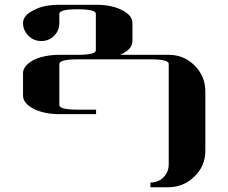

<svg xmlns="http://www.w3.org/2000/svg" viewBox="-20 -481 962 809"><path d="M77.1 -77.1V-172.9Q77.1 -203.6 121.1 -228Q167.5 -250 230 -250H307.1Q383.8 -250 383.8 -269V-422.9Q383.8 -441.9 307.1 -441.9Q230 -441.9 230 -422.9V-384.8Q230 -352.1 208 -330.1Q186 -308.1 153.8 -308.1Q122.1 -308.1 100.1 -330.1Q77.1 -353 77.1 -383.8Q77.1 -416.5 122.1 -438Q163.1 -460.9 230 -460.9H383.8Q449.7 -460.9 493.2 -439Q538.1 -416 538.1 -384.8V-308.1Q538.1 -272.5 485.8 -250H690.9Q754.9 -250 799.8 -205.1Q845.2 -159.7 845.2 -96.2V153.8Q845.2 218.3 799.8 262.2Q755.4 306.6 690.9 308.1H613.8V288.1Q647 288.1 668.9 266.1Q690.9 244.1 690.9 210.9V-211.9Q690.9 -231 613.8 -231H307.1Q230 -231 230 -210.9V-38.1Q230 -19 308.1 -19H384.8V0H230Q168.5 0 122.1 -22Q77.1 -46.4 77.1 -77.1Z"/></svg>

Font: Hjet
Style: Regular
Weight: 400
Designer: T. Christopher White
Version: Version 1.2